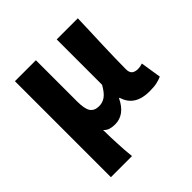

<svg xmlns="http://www.w3.org/2000/svg" viewBox="-179 -636 952 952"><g transform="rotate(-45 297.0 -159.5)"><path d="M65 177V-496H212V-207Q212 -154 226.5 -133.5Q241 -113 273 -113Q298 -113 318 -127.5Q338 -142 358 -178V-496H506Q505 -452 503 -404.5Q501 -357 499.5 -310.5Q498 -264 497 -222Q496 -180 496 -149Q496 -125 508 -116Q520 -107 540 -107Q555 -107 572 -113L589 -4Q573 3 553.5 7.5Q534 12 502 12Q398 12 374 -71H370Q333 7 265 7Q247 7 231 2.5Q215 -2 203 -16Q203 12 204 36Q205 60 206 82.5Q207 105 208.5 128Q210 151 213 177Z"/></g></svg>

Font: Font
Style: ¶
Weight: 700
Designer: Paul D. Hunt
Foundry: Adobe Systems Incorporated
Version: Version 3.000